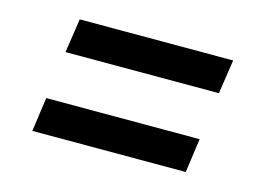

<svg xmlns="http://www.w3.org/2000/svg" viewBox="-58 -513 758 544"><g transform="rotate(15 321.5 -241.0)"><path d="M102 -311H552L567 -411H117ZM69 -71H519L533 -171H83Z"/></g></svg>

Font: Mluvka SemiBold
Style: Italic
Weight: 600
Italic angle: -8°
Designer: Modified by Jiří Krblich, Original typeface by Gumpita Rahayu
Foundry: Gumpita Rahayu & Jiří Krblich
Version: Version 2.000;Glyphs 3.1.1 (3134)